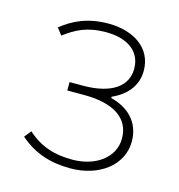

<svg xmlns="http://www.w3.org/2000/svg" viewBox="-88 -618 661 709"><g transform="rotate(15 242.5 -263.5)"><path d="M243 13C353 13 437 -51 437 -141C437 -220 383 -262 322 -277V-282C376 -306 412 -347 412 -405C412 -494 335 -540 242 -540C161 -540 108 -513 64 -478L84 -452C128 -485 169 -507 242 -507C317 -507 376 -474 376 -403C376 -337 320 -294 208 -294H158V-262H223C334 -262 399 -221 399 -143C399 -67 327 -20 242 -20C176 -20 121 -35 69 -82L48 -56C105 -6 169 13 243 13Z"/></g></svg>

Font: Kinto Sans Thin
Style: Regular
Weight: 100
Designer: Authors: Ryoko NISHIZUKA  (kana & ideographs); Paul D. Hunt (Latin, Greek & Cyrillic); Wenlong ZHANG  (bopomofo); Sandol
Foundry: Adobe Systems Incorporated, ookami Inc.
Version: Version 0.001